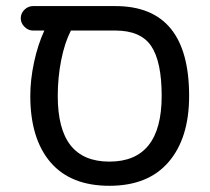

<svg xmlns="http://www.w3.org/2000/svg" viewBox="-20 -597 688 628"><path d="M79.1 -283.2Q79.1 -335.9 91.3 -393.1Q103.5 -450.2 125 -497.1H87.9Q72.3 -497.1 60.1 -509.3Q47.9 -521.5 47.9 -537.1Q47.9 -553.7 60.1 -565.4Q72.3 -577.1 87.9 -577.1H357.4Q598.6 -577.1 598.6 -283.2Q598.6 -145.5 531.7 -67.4Q464.8 10.7 337.9 10.7Q210.9 10.7 145 -66.4Q79.1 -143.6 79.1 -283.2ZM337.9 -68.4Q508.8 -68.4 508.8 -283.2Q508.8 -395.5 474.6 -446.3Q440.4 -497.1 357.4 -497.1H211.9Q191.4 -457 180.2 -400.4Q168.9 -343.8 168.9 -283.2Q168.9 -174.8 210.9 -121.6Q252.9 -68.4 337.9 -68.4Z"/></svg>

Font: jf-openhuninn-2.0
Style: Regular
Weight: 400
Designer: [Kosugi Maru]
Designed by MOTOYA      

[Varela Round]
Joe Prince (Latin component); Avraham Cornfeld (Hebrew component)
Foundry: justfont CO.,LTD.
Version: 2.0